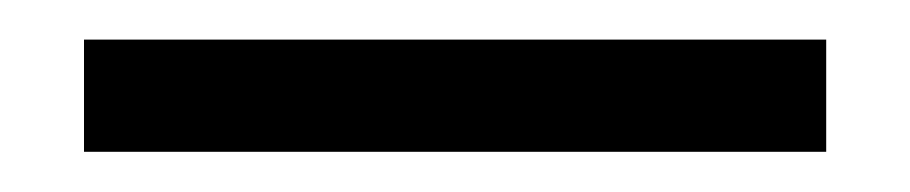

<svg xmlns="http://www.w3.org/2000/svg" viewBox="-20 -657 455 96"><path d="M22 -637.2H393.1V-581.1H22Z"/></svg>

Font: Selawik Semilight
Style: Regular
Weight: 300
Designer: Aaron Bell
Foundry: Microsoft Corporation
Version: Version 1.01